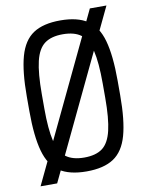

<svg xmlns="http://www.w3.org/2000/svg" viewBox="-97 -918 794 1037"><g transform="rotate(-10 300.0 -400.0)"><path d="M40 50 469 -850H560L131 50ZM300 14Q206 14 151.5 -22Q97 -58 74 -140Q51 -222 51 -360V-440Q51 -578 74 -660Q97 -742 151.5 -778Q206 -814 300 -814Q394 -814 448.5 -778Q503 -742 526 -660Q549 -578 549 -440V-360Q549 -222 526 -140Q503 -58 448.5 -22Q394 14 300 14ZM300 -62Q364 -62 400 -89Q436 -116 451.5 -181.5Q467 -247 467 -360V-440Q467 -554 451.5 -619Q436 -684 400 -711Q364 -738 300 -738Q237 -738 200.5 -711Q164 -684 148.5 -619Q133 -554 133 -440V-360Q133 -247 148.5 -181.5Q164 -116 200.5 -89Q237 -62 300 -62Z"/></g></svg>

Font: Victor Mono Thin Medium
Style: Regular
Weight: 500
Monospace: yes
Version: Version 1.561;gftools[0.9.30]